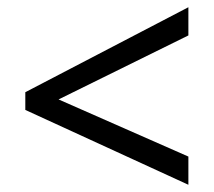

<svg xmlns="http://www.w3.org/2000/svg" viewBox="-20 -588 591 531"><path d="M50 -284V-333L501 -568V-490L142 -313L501 -155V-77Z"/></svg>

Font: gurmukhi115
Style: Regular
Weight: 400
Designer: Jelle Bosma - Monotype Design Team
Foundry: Monotype Imaging Inc.
Version: Version 2.003